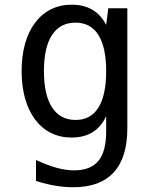

<svg xmlns="http://www.w3.org/2000/svg" viewBox="-20 -580 642 815"><path d="M520.5 -35.2V-544.9H439.5L430.7 -474.1Q386.7 -560.1 284.2 -560.1Q235.4 -560.1 196 -540.3Q156.7 -520.5 128.9 -483.4Q101.1 -446.8 86.4 -394.5Q71.8 -342.3 71.8 -278.3Q71.8 -214.4 86.4 -162.1Q101.1 -109.9 128.9 -72.8Q156.7 -35.6 196 -15.9Q235.4 3.9 283.7 3.9Q388.7 3.9 430.7 -86.9V-22Q430.7 63 397.7 103Q364.7 143.1 294.4 143.1Q258.3 143.1 220.2 132.3Q180.2 121.1 132.8 99.1V188Q216.3 214.8 291.5 214.8Q404.8 214.8 462.6 151.9Q520.5 88.9 520.5 -35.2ZM166.5 -278.3Q166.5 -379.4 200.9 -431.6Q235.4 -483.9 300.3 -483.9Q364.7 -483.9 397.7 -431.6Q430.7 -379.4 430.7 -277.8Q430.7 -176.3 397.9 -123.5Q365.2 -70.8 300.8 -70.8Q235.8 -70.8 201.2 -123.8Q166.5 -176.8 166.5 -278.3Z"/></svg>

Font: Hack Dev
Style: Regular
Weight: 400
Designer: Christopher Simpkins
Foundry: Christopher Simpkins
Version: Version 2.0315